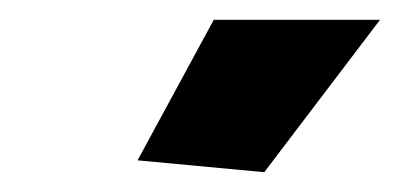

<svg xmlns="http://www.w3.org/2000/svg" viewBox="-20 -750 404 194"><path d="M247 -576 119 -588 196 -730H364Z"/></svg>

Font: Raleway Thin Black
Style: Italic
Weight: 900
Italic angle: -12°
Version: Version 4.026